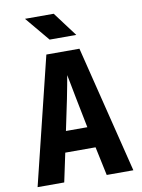

<svg xmlns="http://www.w3.org/2000/svg" viewBox="-101 -1018 802 1086"><g transform="rotate(-10 300.0 -475.0)"><path d="M25 0 204 -730H394L575 0H422L387 -165H213L178 0ZM238 -285H361L326 -461Q319 -499 311.5 -536.5Q304 -574 300 -595Q296 -574 289.5 -537Q283 -500 275 -462ZM237 -810 120 -950H285L390 -810Z"/></g></svg>

Font: NKDuy Mono ExtraBold
Style: Regular
Weight: 800
Monospace: yes
Designer: NKDuy
Foundry: NKDuy
Version: Version 2.251; ttfautohint (v1.8.4.7-5d5b)